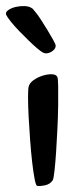

<svg xmlns="http://www.w3.org/2000/svg" viewBox="-58 -676 254 638"><path d="M132.8 -419.9Q134.8 -415 135.3 -389.2Q135.7 -363.3 135.3 -326.7Q134.8 -290 132.8 -248.5Q130.9 -207 128.4 -170.4Q126 -133.8 123 -107.9Q120.1 -82 117.2 -77.1Q108.4 -63.5 90.8 -60.1Q73.2 -56.6 65.4 -58.6Q61.5 -58.6 57.1 -81.1Q52.7 -103.5 48.8 -137.7Q44.9 -171.9 42 -211.9Q39.1 -252 37.1 -288.6Q35.2 -325.2 35.2 -352.5Q35.2 -379.9 37.1 -387.7Q40 -400.4 54.2 -410.2Q68.4 -419.9 84.5 -424.8Q100.6 -429.7 114.7 -429.2Q128.9 -428.7 132.8 -419.9ZM-21.5 -603.5Q-26.4 -609.4 -31.7 -617.2Q-37.1 -625 -38.1 -628.9Q-40 -635.7 -30.3 -642.6Q-20.5 -649.4 -6.3 -652.8Q7.8 -656.2 22.9 -655.8Q38.1 -655.3 46.9 -649.4Q50.8 -647.5 52.7 -644.5Q54.7 -641.6 61.5 -633.8Q67.4 -627 78.1 -610.4Q88.9 -593.8 99.6 -576.2Q110.4 -558.6 118.7 -543.5Q127 -528.3 127 -524.4Q127 -517.6 122.6 -512.2Q118.2 -506.8 111.8 -503.4Q105.5 -500 99.1 -499Q92.8 -498 87.9 -500Q80.1 -502.9 66.9 -514.2Q53.7 -525.4 38.1 -540.5Q22.5 -555.7 6.3 -572.3Q-9.8 -588.9 -21.5 -603.5Z"/></svg>

Font: Jolly Lodger
Style: Regular
Weight: 400
Designer: Stuart Sandler
Foundry: Font Diner, Inc
Version: Version 1.000